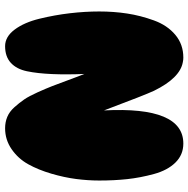

<svg xmlns="http://www.w3.org/2000/svg" viewBox="-13 -726 739 753"><g transform="rotate(90 356.5 -349.5)"><path d="M161 0Q202 0 226.5 -22.5Q251 -45 259.5 -86Q268 -127 270.5 -184.5Q273 -242 270 -311Q279 -289 294 -248Q309 -207 318 -184Q327 -161 342 -127.5Q357 -94 370 -75Q383 -56 400.5 -36.5Q418 -17 438.5 -8.5Q459 0 483 0Q528 0 565 -25.5Q602 -51 624 -90.5Q646 -130 661 -181Q676 -232 682 -278.5Q688 -325 688 -369Q688 -428 682.5 -479Q677 -530 662.5 -583.5Q648 -637 617.5 -668Q587 -699 543 -699Q397 -699 413 -388Q352 -550 336 -584Q286 -686 224 -697Q215 -699 206 -699Q154 -699 116.5 -667.5Q79 -636 60 -583.5Q41 -531 33 -478.5Q25 -426 25 -369Q25 -313 32 -253.5Q39 -194 53.5 -134.5Q68 -75 96 -37.5Q124 0 161 0Z"/></g></svg>

Font: Cherry Bomb
Style: Regular
Weight: 400
Designer: satsuyako
Foundry: satsuyako
Version: Version 4.0